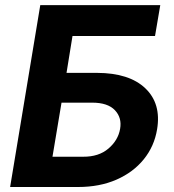

<svg xmlns="http://www.w3.org/2000/svg" viewBox="-20 -748 695 768"><path d="M20.5 0 141.1 -727.5H621.1L600.1 -604H270L246.1 -456.5H368.2Q497.1 -456.1 561.3 -394.8Q625.5 -333.5 608.4 -231Q597.2 -162.6 554.9 -110.6Q512.7 -58.6 445.6 -29.3Q378.4 0 292.5 0ZM189.9 -121.1H312.5Q375 -120.6 413.8 -153.8Q452.6 -187 460.4 -232.4Q468.3 -276.9 439.7 -307.1Q411.1 -337.4 348.6 -337.4H226.1Z"/></svg>

Font: Inter
Style: Bold Italic
Weight: 700
Italic angle: -9.39999°
Designer: Rasmus Andersson
Foundry: rsms
Version: Version 4.001;git-9221beed3